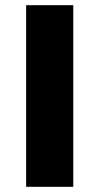

<svg xmlns="http://www.w3.org/2000/svg" viewBox="-20 -720 383 740"><path d="M80.7 -700H262.4V0H80.7Z"/></svg>

Font: iiserrat Thin
Style: Regular
Weight: 100
Designer: Akira Ohta
Foundry: Akira Ohta
Version: Version 1.200;Glyphs 3.3.1 (3343)